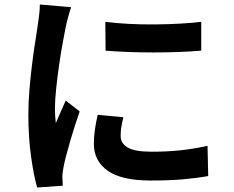

<svg xmlns="http://www.w3.org/2000/svg" viewBox="-20 -795 1040 853"><path d="M448 -698Q494 -692 551 -689Q608 -686 666.5 -686.5Q725 -687 779.5 -690Q834 -693 874 -698V-570Q828 -566 773.5 -564Q719 -562 662.5 -562Q606 -562 550.5 -564Q495 -566 449 -570ZM528 -274Q522 -250 519 -230.5Q516 -211 516 -191Q516 -158 547.5 -139.5Q579 -121 654 -121Q721 -121 779 -127Q837 -133 902 -147L905 -13Q857 -4 795.5 1.5Q734 7 649 7Q520 7 458.5 -36.5Q397 -80 397 -156Q397 -187 401.5 -218.5Q406 -250 414 -285ZM296 -763Q293 -755 289.5 -743Q286 -731 282.5 -718Q279 -705 276 -693.5Q273 -682 272 -675Q267 -650 258.5 -604Q250 -558 242.5 -505.5Q235 -453 229.5 -401Q224 -349 224 -312Q224 -298 225 -281Q226 -264 228 -248Q239 -274 250 -299Q261 -324 272 -348L334 -300Q323 -269 312 -234.5Q301 -200 291.5 -167Q282 -134 274.5 -105.5Q267 -77 263 -57Q261 -46 259 -32.5Q257 -19 257 -11Q258 -3 258 8Q258 19 259 30L145 38Q130 -14 118 -99.5Q106 -185 106 -286Q106 -342 111 -399.5Q116 -457 122.5 -509.5Q129 -562 136 -605.5Q143 -649 147 -678Q150 -699 153.5 -725.5Q157 -752 157 -775Z"/></svg>

Font: SpoqaHanSansJP-Bold
Style: Regular
Weight: 700
Designer: [Source Han Sans]
Ryoko NISHIZUKA  (kana & ideographs); Paul D. Hunt (Latin, Greek & Cyrillic); Wenlong ZHANG  (bopomofo
Foundry: Spoqa (http://bi.spoqa.com)
Version: Version 1.002.20150607